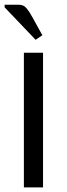

<svg xmlns="http://www.w3.org/2000/svg" viewBox="-20 -812 290 832"><path d="M0 -780.3V-791.5H60.5Q71.3 -791.5 79.6 -788.1Q87.9 -784.7 95.2 -775.9Q102.5 -767.1 107.7 -759Q112.8 -751 122.1 -734.4Q124 -731 125 -729L163.6 -659.2L134.3 -639.6ZM83.5 0V-583.5H166.5V0Z"/></svg>

Font: Resagnicto
Style: Regular
Weight: 500
Version: Version 0.9991